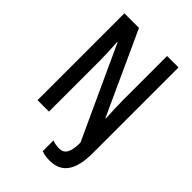

<svg xmlns="http://www.w3.org/2000/svg" viewBox="-265 -815 1116 1116"><g transform="rotate(45 292.5 -257.5)"><path d="M369 199C468 199 515 130 515 -10V-714H421V-354C421 -314 423 -264 426 -205H423L190 -714H70V0H164V-417C164 -458 162 -509 158 -567H161L421 -2C421 78 401 110 357 110C336 110 317 106 301 100V188C322 196 344 199 369 199Z"/></g></svg>

Font: Noto Sans Khmer ExtraCondensed Medium
Style: Regular
Weight: 500
Width: 2
Designer: Danh Hong and the Monotype Design Team
Foundry: Monotype Imaging Inc.
Version: Version 2.004